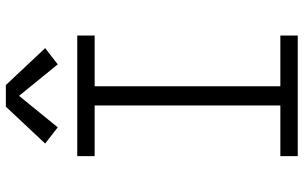

<svg xmlns="http://www.w3.org/2000/svg" viewBox="-206 -806 1013 640"><g transform="rotate(-90 300.0 -486.5)"><path d="M99 0V-58H268V-677H99V-735H501V-677H332V-58H501V0ZM405 -800 300 -929 195 -800 141 -842 264 -973H336L459 -842Z"/></g></svg>

Font: Iosevka Custom Light Extended
Style: Regular
Weight: 300
Width: 7
Monospace: yes
Designer: Belleve Invis
Foundry: Belleve Invis
Version: Version 11.2.4; ttfautohint (v1.8.4)